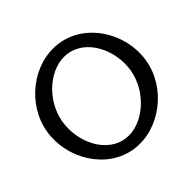

<svg xmlns="http://www.w3.org/2000/svg" viewBox="-135 -734 900 890"><g transform="rotate(-30 314.5 -289.5)"><path d="M30 -290C30 -134 158 11 312 11C466 11 595 -134 595 -290C595 -446 466 -590 312 -590C158 -590 30 -446 30 -290ZM115 -290C115 -410 204 -528 312 -528C420 -528 510 -410 510 -290C510 -170 420 -51 312 -51C204 -51 115 -170 115 -290Z"/></g></svg>

Font: Charger Sport
Style: Df
Weight: 400
Designer: Jasper
Foundry: Cannot Into Space Fonts
Version: Version 1.1